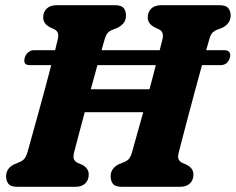

<svg xmlns="http://www.w3.org/2000/svg" viewBox="-20 -720 909 740"><path d="M265 -130.5Q261.5 -114 265.2 -105.8Q269 -97.5 279 -92.5L296.5 -85Q322 -71.5 322 -47.5Q322 -26 308.5 -13Q295 0 270.5 0H47.5Q21.5 0 12.5 -11.5Q3.5 -23 3.5 -40.5Q3.5 -58 13.2 -70Q23 -82 36.5 -87.5L54.5 -95Q67 -100 73.8 -108Q80.5 -116 86.5 -135.5Q93.5 -160.5 104.2 -199.2Q115 -238 127.8 -284.2Q140.5 -330.5 153.5 -378.2Q166.5 -426 177.5 -469H94Q67.5 -469 75.5 -498Q79 -510.5 89 -518.5Q99 -526.5 110 -526.5H192.5Q199 -552 203 -570Q209.5 -597.5 189.5 -607L172.5 -615Q146.5 -628.5 146.5 -652.5Q146.5 -674 160 -687Q173.5 -700 199 -700H422Q448 -700 456.8 -688.8Q465.5 -677.5 465.5 -660Q465.5 -642 455.5 -630.2Q445.5 -618.5 432 -612.5L413 -605Q400 -599.5 394 -592Q388 -584.5 382.5 -566Q378 -550 371.5 -526.5H595.5Q602 -552 606.5 -570Q612.5 -597.5 592.5 -607L575.5 -615Q549.5 -628.5 549.5 -652.5Q549.5 -674 563 -687Q576.5 -700 602 -700H825Q851 -700 860 -688.5Q869 -677 869 -659.5Q868.5 -642 858.8 -630.2Q849 -618.5 835.5 -612.5L816 -605Q803.5 -599.5 797.2 -592Q791 -584.5 786 -566Q781 -549.5 774.5 -526.5H845.5Q859 -526.5 864.2 -518.5Q869.5 -510.5 866 -498Q857.5 -469 830 -469H758.5Q745.5 -422 731.5 -369.8Q717.5 -317.5 704.5 -268.8Q691.5 -220 682 -183.2Q672.5 -146.5 668.5 -130.5Q664.5 -114 668.5 -105.8Q672.5 -97.5 682 -92.5L699.5 -85Q725.5 -71.5 725.5 -47.5Q725.5 -26 712 -13Q698.5 0 673.5 0H450.5Q424 0 415.2 -11.5Q406.5 -23 406.5 -40.5Q406.5 -58 416.2 -70Q426 -82 439 -87.5L457.5 -95Q470.5 -100 477.2 -108Q484 -116 489.5 -135.5Q496.5 -161 507.8 -201Q519 -241 532 -287.5H306.5Q292 -233.5 280.8 -190.8Q269.5 -148 265 -130.5ZM330 -376H556Q562.5 -400 568.8 -423.5Q575 -447 580.5 -469H355.5Q349.5 -447 343 -423.5Q336.5 -400 330 -376Z"/></svg>

Font: Fraunces 72pt SuperSoft
Style: Bold Italic
Weight: 700
Italic angle: -16°
Version: Version 1.000;[0bf87f6ff]